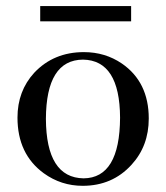

<svg xmlns="http://www.w3.org/2000/svg" viewBox="-20 -597 543 627"><path d="M129.9 -209Q130.9 -401.4 251 -402.3Q371.1 -400.4 372.1 -212.9Q371.1 -15.6 252.9 -14.6Q130.9 -16.6 129.9 -209ZM253.9 -426.8Q155.3 -426.8 91.8 -359.4Q37.1 -299.8 37.1 -212.9Q37.1 -93.8 123 -31.2Q179.7 9.8 250 9.8Q346.7 9.8 409.2 -58.6Q465.8 -120.1 465.8 -210Q465.8 -329.1 377.9 -389.6Q323.2 -426.8 253.9 -426.8ZM111.3 -527.3H408.2V-577.1H111.3Z"/></svg>

Font: Abhaya Libre Medium
Style: Regular
Weight: 500
Designer: Pushpananda Ekanayake, Sol Matas, Pathum Egodawatta
Foundry: Mooniak
Version: Version 1.050 ; ttfautohint (v1.6)